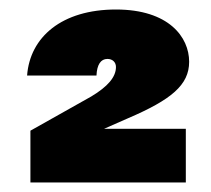

<svg xmlns="http://www.w3.org/2000/svg" viewBox="-20 -736 443 404"><path d="M249 -487C340 -526 378 -557 378 -606C378 -658 335 -716 224 -716C110 -716 43 -658 37 -577H183C184 -600 192 -612 206 -612C217 -612 224 -605 224 -595C224 -574 207 -554 172 -533L44 -461V-352H371V-465H199Z"/></svg>

Font: Poppins STUK1
Style: Regular
Weight: 400
Designer: Jonny Pinhorn (original), Sammy Jo Hughes (modified version)
Foundry: Type Mafia
Version: Version 1.002;hotconv 1.0.109;makeotfexe 2.5.65596